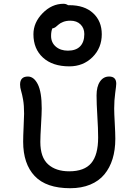

<svg xmlns="http://www.w3.org/2000/svg" viewBox="-20 -1054 692 1004"><path d="M342.8 -707Q254.9 -707 204.8 -752.7Q154.8 -798.3 154.8 -875Q154.8 -936 202.9 -985.1Q251 -1034.2 312 -1034.2Q325.2 -1034.2 335.9 -1026.9H342.8Q421.9 -1026.9 467 -985.1Q512.2 -943.4 512.2 -875Q512.2 -803.2 463.6 -755.1Q415 -707 342.8 -707ZM247.1 -866.2Q247.1 -831.5 271.7 -810.3Q296.4 -789.1 335 -789.1Q377 -789.1 398.9 -811.5Q420.9 -834 420.9 -876Q420.9 -906.7 401.1 -926.3Q381.3 -945.8 348.1 -945.8Q326.7 -945.8 310.5 -939.5Q294.4 -933.1 286.6 -925.8Q278.8 -918.5 270.3 -912.1Q261.7 -905.8 253.9 -905.8Q247.1 -890.1 247.1 -866.2ZM347.2 -69.8Q221.7 -69.8 161.4 -133.5Q101.1 -197.3 101.1 -313Q101.1 -340.8 103.5 -391.6Q106 -442.4 106 -459Q106 -503.4 100.8 -532.5Q95.7 -561.5 90.3 -578.9Q85 -596.2 85 -611.8Q85 -653.8 126 -653.8Q157.2 -653.8 177.7 -613.3Q198.2 -572.8 198.2 -486.8Q198.2 -461.9 194.6 -401.1Q190.9 -340.3 190.9 -312Q190.9 -231.4 231.4 -194.8Q272 -158.2 341.8 -158.2Q420.9 -158.2 457 -200.9Q493.2 -243.7 493.2 -335Q493.2 -379.4 489 -446.8Q484.9 -514.2 484.9 -555.2Q484.9 -601.1 502.7 -627.4Q520.5 -653.8 550.8 -653.8Q587.9 -653.8 587.9 -616.2Q587.9 -606.9 582.5 -568.1Q577.1 -529.3 577.1 -486.8Q577.1 -461.4 580.1 -409.2Q583 -356.9 583 -328.1Q583 -270 568.6 -223.1Q554.2 -176.3 525.6 -141.8Q497.1 -107.4 451.7 -88.6Q406.2 -69.8 347.2 -69.8Z"/></svg>

Font: Shantell Sans Irregular Bouncy
Style: Regular
Weight: 400
Designer: Stephen Nixon, Anya Danilova, Shantell Martin
Foundry: Arrow Type
Version: Version 1.006;[9816181b4]